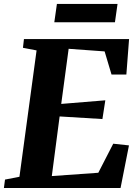

<svg xmlns="http://www.w3.org/2000/svg" viewBox="-30 -938 694 958"><path d="M-10.5 0 -5 -42 67 -56 152.5 -686.5 84.5 -699.5 89.5 -743H614L600.5 -566H526.5L492 -681.5L312.5 -694.5L275.5 -419.5L495.5 -437.5L481 -344L267.5 -357L228.5 -59.5L460.5 -76L535 -221L613.5 -212.5L571.5 0ZM254 -918.5H556.5L543.5 -827H241Z"/></svg>

Font: Merriweather 48pt ExtraBold
Style: Italic
Weight: 800
Italic angle: -7.8°
Version: Version 2.101